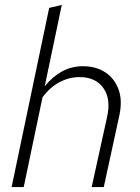

<svg xmlns="http://www.w3.org/2000/svg" viewBox="-20 -757 565 777"><path d="M27 0 179 -725 230 -737 161 -408Q194 -448 232 -468.5Q270 -489 315 -489Q369 -489 406.5 -464Q444 -439 460 -394.5Q476 -350 463 -290L400 0H351L413 -282Q430 -356 398.5 -400.5Q367 -445 302 -445Q259 -445 220 -424Q181 -403 152 -363L76 0Z"/></svg>

Font: Red Hat Text
Style: Italic
Weight: 300
Italic angle: -12°
Designer: Pentagram, MCKL
Foundry: Pentagram, MCKL
Version: Version 1.023